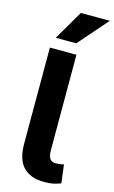

<svg xmlns="http://www.w3.org/2000/svg" viewBox="-141 -984 623 1047"><g transform="rotate(15 171.0 -460.0)"><path d="M223 11Q146 11 105 -31Q64 -73 64 -162V-705H214V-171Q214 -150 217.5 -135Q221 -120 230.5 -112Q240 -104 257 -104Q270 -104 282 -105.5Q294 -107 303 -110L316 -6Q292 3 271.5 7Q251 11 223 11ZM81 -765 178 -931H342L197 -765Z"/></g></svg>

Font: Nunito Sans 7pt Condensed ExtraBold
Style: Regular
Weight: 800
Width: 3
Designer: Vernon Adams
Foundry: Vernon Adams
Version: Version 3.101;gftools[0.9.27]